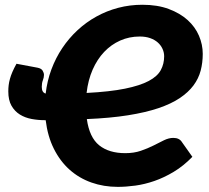

<svg xmlns="http://www.w3.org/2000/svg" viewBox="-20 -756 856 786"><path d="M563 -736.5Q624.5 -736.5 670.8 -719.2Q717 -702 748 -674Q779 -646 794.5 -609.8Q810 -573.5 810 -535.5Q810 -499.5 801.5 -467Q793 -434.5 772 -406.2Q751 -378 716 -354.5Q681 -331 628.5 -313.2Q576 -295.5 503.5 -284Q431 -272.5 335.5 -268.5Q346 -193.5 386 -161.2Q426 -129 493 -129Q528.5 -129 556.8 -138.8Q585 -148.5 608.2 -160.2Q631.5 -172 651.2 -181.8Q671 -191.5 689.5 -191.5Q714.5 -191.5 725 -174L767.5 -114Q731 -76.5 691.5 -52.8Q652 -29 612.2 -15.2Q572.5 -1.5 534.2 3.8Q496 9 462 9Q404.5 9 354.2 -8.8Q304 -26.5 265 -61.2Q226 -96 200.5 -147Q175 -198 167 -264H164Q136 -264 109.2 -269Q82.5 -274 61.2 -287.2Q40 -300.5 27 -323.2Q14 -346 14 -382Q14 -395 15.5 -407.5Q17 -420 20.8 -433.5Q24.5 -447 31 -462Q37.5 -477 47.5 -495L133 -479Q149 -476 154.5 -466.8Q160 -457.5 160 -449.5Q160 -439 155.5 -427.5Q151 -416 151 -400.5Q151 -377 167 -373Q173 -425 190.5 -472Q208 -519 235 -559.2Q262 -599.5 297.2 -632.2Q332.5 -665 374.5 -688.2Q416.5 -711.5 464 -724Q511.5 -736.5 563 -736.5ZM552 -606.5Q509 -606.5 472 -590Q435 -573.5 406.5 -543.5Q378 -513.5 359.2 -470.8Q340.5 -428 334.5 -375.5Q430 -380.5 491.5 -393Q553 -405.5 588.8 -424.5Q624.5 -443.5 638.2 -469Q652 -494.5 652 -525.5Q652 -541.5 645.2 -556.2Q638.5 -571 625.8 -582.2Q613 -593.5 594.5 -600Q576 -606.5 552 -606.5Z"/></svg>

Font: Lato Black
Style: Italic
Weight: 900
Italic angle: -7°
Designer: Lukasz Dziedzic
Foundry: tyPoland Lukasz Dziedzic
Version: Version 2.007; 2014-02-27